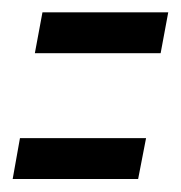

<svg xmlns="http://www.w3.org/2000/svg" viewBox="-38 -394 286 303"><path d="M17 -310 29 -374.5H227.5L215.5 -310ZM-18 -111.5 -6.5 -176H192.5L180 -111.5Z"/></svg>

Font: Anybody Condensed Medium
Style: Italic
Weight: 500
Width: 3
Italic angle: -10°
Designer: Tyler Finck
Foundry: Etcetera Type Company
Version: Version 1.010; ttfautohint (v1.8.3) -l 8 -r 50 -G 200 -x 14 